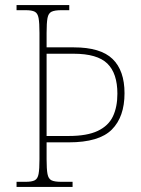

<svg xmlns="http://www.w3.org/2000/svg" viewBox="-20 -734 555 754"><path d="M45 0V-20H81Q105 -20 116.5 -26Q128 -32 131.5 -51Q135 -70 135 -108V-605Q135 -644 131.5 -663Q128 -682 116.5 -688Q105 -694 81 -694H45V-714H252V-694H221Q195 -694 182.5 -688Q170 -682 166.5 -663Q163 -644 163 -605V-548H270Q375 -548 422 -502.5Q469 -457 469 -368Q469 -275 419 -225Q369 -175 250 -175H163V-108Q163 -70 166.5 -51Q170 -32 182 -26Q194 -20 220 -20H265V0ZM250 -200Q322 -200 364 -220Q406 -240 423.5 -277Q441 -314 441 -366Q441 -446 401.5 -484.5Q362 -523 269 -523H163V-200Z"/></svg>

Font: Noto Serif Bengali SemiCondensed Thin
Style: Regular
Weight: 100
Width: 4
Designer: Juan Bruce, Universal Thirst, Indian Type Foundry and the Monotype Design Team.
Foundry: Monotype Imaging Inc.
Version: Version 2.003; ttfautohint (v1.8.4.7-5d5b)